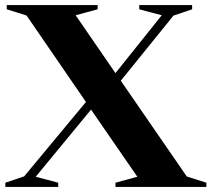

<svg xmlns="http://www.w3.org/2000/svg" viewBox="-20 -735 832 755"><path d="M520 -40 338 -304 120.5 -40 209 -16.5V0H1V-16.5L75 -41.5L318 -334L84.5 -674L6.5 -698.5V-715H364V-698.5L277.5 -675L434 -447.5L616 -675L527.5 -698.5V-715H735.5V-698.5L662 -673.5L455 -417.5L714.5 -41L791.5 -16.5V0H434V-16.5Z"/></svg>

Font: Newsreader 72pt SemiBold
Style: Regular
Weight: 600
Designer: Hugues Gentile
Foundry: Production Type
Version: Version 1.003; ttfautohint (v1.8.3)